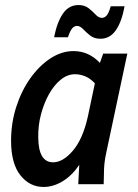

<svg xmlns="http://www.w3.org/2000/svg" viewBox="-20 -732 548 763"><path d="M24 -173Q24 -243 44.5 -307Q65 -371 100.5 -421Q136 -471 180.5 -500Q225 -529 272 -529Q333 -529 377 -482L390 -519H486L402 -124Q397 -101 395 -81.5Q393 -62 393 -39L392 0H291L295 -77Q267 -35 229.5 -12Q192 11 153 11Q98 11 61 -35.5Q24 -82 24 -173ZM132 -185Q133 -87 191 -87Q230 -87 269.5 -133Q309 -179 329 -268L357 -401Q338 -421 318 -429Q298 -437 278 -437Q248 -437 221.5 -415.5Q195 -394 175 -358.5Q155 -323 143 -278Q131 -233 132 -185ZM195 -584Q207 -645 230.5 -678.5Q254 -712 292 -712Q316 -712 332 -699.5Q348 -687 360 -674Q372 -661 385 -661Q395 -661 403.5 -670Q412 -679 420 -707H475Q464 -646 440.5 -612Q417 -578 379 -578Q354 -578 338 -591Q322 -604 310 -616.5Q298 -629 286 -629Q276 -629 267.5 -620Q259 -611 250 -584Z"/></svg>

Font: Radio Canada Condensed Medium
Style: Italic
Weight: 500
Width: 3
Italic angle: -12°
Designer: Charles Daoud, Etienne Aubert Bonn, Alexandre Saumier Demers, Jacques Le Bailly
Foundry: Radio-Canada
Version: Version 2.104; ttfautohint (v1.8.4.7-5d5b);gftools[0.9.28.de